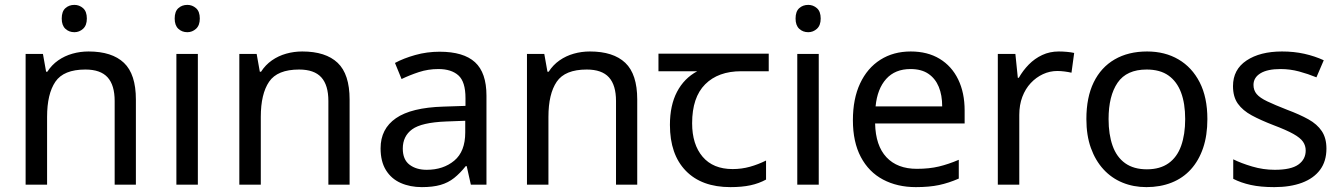

<svg xmlns="http://www.w3.org/2000/svg" viewBox="-20 -757 5502 787"><path d="M285 -737Q305 -737 320.5 -723.5Q336 -710 336 -681Q336 -653 320.5 -639Q305 -625 285 -625Q263 -625 248 -639Q233 -653 233 -681Q233 -710 248 -723.5Q263 -737 285 -737ZM343 -546Q439 -546 488 -499.5Q537 -453 537 -349V0H450V-343Q450 -408 421 -440Q392 -472 330 -472Q241 -472 207 -422Q173 -372 173 -278V0H85V-536H156L169 -463H174Q192 -491 218.5 -509.5Q245 -528 277 -537Q309 -546 343 -546Z M791 -536V0H703V-536ZM748 -737Q768 -737 783.5 -723.5Q799 -710 799 -681Q799 -653 783.5 -639Q768 -625 748 -625Q726 -625 711 -639Q696 -653 696 -681Q696 -710 711 -723.5Q726 -737 748 -737Z M1219 -546Q1315 -546 1364 -499.5Q1413 -453 1413 -349V0H1326V-343Q1326 -408 1297 -440Q1268 -472 1206 -472Q1117 -472 1083 -422Q1049 -372 1049 -278V0H961V-536H1032L1045 -463H1050Q1068 -491 1094.5 -509.5Q1121 -528 1153 -537Q1185 -546 1219 -546Z M1782 -545Q1880 -545 1927 -502Q1974 -459 1974 -365V0H1910L1893 -76H1889Q1866 -47 1841.5 -27.5Q1817 -8 1785.5 1Q1754 10 1709 10Q1661 10 1622.5 -7Q1584 -24 1562 -59.5Q1540 -95 1540 -149Q1540 -229 1603 -272.5Q1666 -316 1797 -320L1888 -323V-355Q1888 -422 1859 -448Q1830 -474 1777 -474Q1735 -474 1697 -461.5Q1659 -449 1626 -433L1599 -499Q1634 -518 1682 -531.5Q1730 -545 1782 -545ZM1808 -259Q1708 -255 1669.5 -227Q1631 -199 1631 -148Q1631 -103 1658.5 -82Q1686 -61 1729 -61Q1797 -61 1842 -98.5Q1887 -136 1887 -214V-262Z M2398 -546Q2494 -546 2543 -499.5Q2592 -453 2592 -349V0H2505V-343Q2505 -408 2476 -440Q2447 -472 2385 -472Q2296 -472 2262 -422Q2228 -372 2228 -278V0H2140V-536H2211L2224 -463H2229Q2247 -491 2273.5 -509.5Q2300 -528 2332 -537Q2364 -546 2398 -546Z M2974 10Q2856 10 2791 -57Q2726 -124 2726 -245Q2726 -325 2755 -380.5Q2784 -436 2838 -465H2679V-537H3131V-465H3018Q2924 -465 2870.5 -411.5Q2817 -358 2817 -252Q2817 -165 2860 -114.5Q2903 -64 2983 -64Q3020 -64 3054 -73.5Q3088 -83 3120 -99V-21Q3091 -5 3056 2.5Q3021 10 2974 10Z M3336 -536V0H3248V-536ZM3293 -737Q3313 -737 3328.5 -723.5Q3344 -710 3344 -681Q3344 -653 3328.5 -639Q3313 -625 3293 -625Q3271 -625 3256 -639Q3241 -653 3241 -681Q3241 -710 3256 -723.5Q3271 -737 3293 -737Z M3713 -546Q3782 -546 3831.5 -516Q3881 -486 3907.5 -431.5Q3934 -377 3934 -304V-251H3567Q3569 -160 3613.5 -112.5Q3658 -65 3738 -65Q3789 -65 3828.5 -74.5Q3868 -84 3910 -102V-25Q3869 -7 3829 1.5Q3789 10 3734 10Q3658 10 3599.5 -21Q3541 -52 3508.5 -113.5Q3476 -175 3476 -264Q3476 -352 3505.5 -415Q3535 -478 3588.5 -512Q3642 -546 3713 -546ZM3712 -474Q3649 -474 3612.5 -433.5Q3576 -393 3569 -321H3842Q3842 -367 3828 -401Q3814 -435 3785.5 -454.5Q3757 -474 3712 -474Z M4320 -546Q4335 -546 4352.5 -544.5Q4370 -543 4383 -540L4372 -459Q4359 -462 4343.5 -464Q4328 -466 4314 -466Q4283 -466 4255 -453Q4227 -440 4205 -416.5Q4183 -393 4170.5 -360Q4158 -327 4158 -286V0H4070V-536H4142L4152 -438H4156Q4173 -468 4197 -492.5Q4221 -517 4252 -531.5Q4283 -546 4320 -546Z M4929 -269Q4929 -202 4911.5 -150.5Q4894 -99 4861.5 -63Q4829 -27 4782.5 -8.5Q4736 10 4679 10Q4626 10 4581 -8.5Q4536 -27 4503 -63Q4470 -99 4451.5 -150.5Q4433 -202 4433 -269Q4433 -358 4463 -419.5Q4493 -481 4549 -513.5Q4605 -546 4682 -546Q4755 -546 4810.5 -513.5Q4866 -481 4897.5 -419.5Q4929 -358 4929 -269ZM4524 -269Q4524 -206 4540.5 -159.5Q4557 -113 4592 -88Q4627 -63 4681 -63Q4735 -63 4770 -88Q4805 -113 4821.5 -159.5Q4838 -206 4838 -269Q4838 -333 4821 -378Q4804 -423 4769.5 -447.5Q4735 -472 4680 -472Q4598 -472 4561 -418Q4524 -364 4524 -269Z M5417 -148Q5417 -96 5391 -61Q5365 -26 5317 -8Q5269 10 5203 10Q5147 10 5106.5 1Q5066 -8 5035 -24V-104Q5067 -88 5112.5 -74.5Q5158 -61 5205 -61Q5272 -61 5302 -82.5Q5332 -104 5332 -140Q5332 -160 5321 -176Q5310 -192 5281.5 -208Q5253 -224 5200 -244Q5148 -264 5111 -284Q5074 -304 5054 -332Q5034 -360 5034 -404Q5034 -472 5089.5 -509Q5145 -546 5235 -546Q5284 -546 5326.5 -536.5Q5369 -527 5406 -510L5376 -440Q5342 -454 5305 -464Q5268 -474 5229 -474Q5175 -474 5146.5 -456.5Q5118 -439 5118 -409Q5118 -387 5131 -371.5Q5144 -356 5174.5 -341.5Q5205 -327 5256 -307Q5307 -288 5343 -268Q5379 -248 5398 -219.5Q5417 -191 5417 -148Z"/></svg>

Font: lbangla25
Style: Book
Weight: 400
Designer: Jelle Bosma - Monotype Design Team
Foundry: Monotype Imaging Inc.
Version: Version 2.003